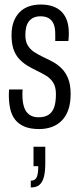

<svg xmlns="http://www.w3.org/2000/svg" viewBox="-20 -558 357 848"><path d="M153 12Q114 12 88 1Q62 -10 46.5 -30Q31 -50 25 -78Q19 -106 19 -140Q19 -146 19.5 -152Q20 -158 20 -163H80Q79 -157 79 -151Q79 -145 79 -139Q79 -108 86 -86Q93 -64 109 -52Q125 -40 150 -40Q179 -40 196 -52Q213 -64 220 -86.5Q227 -109 227 -142Q227 -174 215 -193Q203 -212 183 -224Q163 -236 140 -247Q119 -257 99.5 -269Q80 -281 64 -298.5Q48 -316 39.5 -341Q31 -366 31 -403Q31 -436 40 -461Q49 -486 66 -503.5Q83 -521 107 -529.5Q131 -538 160 -538Q191 -538 214.5 -529.5Q238 -521 253.5 -504.5Q269 -488 276.5 -465Q284 -442 284 -411Q284 -404 283.5 -394.5Q283 -385 282 -377H224V-408Q224 -437 216 -454Q208 -471 193.5 -478.5Q179 -486 160 -486Q140 -486 127 -479.5Q114 -473 106 -461.5Q98 -450 95 -435Q92 -420 92 -403Q92 -374 103.5 -356Q115 -338 133.5 -326.5Q152 -315 173 -305Q193 -296 214 -284.5Q235 -273 252.5 -255.5Q270 -238 281 -211Q292 -184 292 -143Q292 -103 282 -74Q272 -45 253.5 -26Q235 -7 209.5 2.5Q184 12 153 12ZM116 270V240Q135 240 142 225Q149 210 149 176H128V90H180V163Q180 201 173.5 224.5Q167 248 153.5 259Q140 270 116 270Z"/></svg>

Font: Archivo ExtraCondensed Light
Style: Regular
Weight: 300
Width: 2
Designer: Hector Gatti
Foundry: Omnibus-Type
Version: Version 2.001